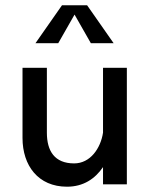

<svg xmlns="http://www.w3.org/2000/svg" viewBox="-20 -696 574 725"><path d="M65 -175C65 -71 124 9 233 9C295 9 339 -21 369 -65V0H459V-440H369V-195C360 -136 321 -79 260 -79C186 -79 157 -126 157 -195V-440H65ZM309 -676H214L114 -533H200L261.5 -640.9L323 -533H409Z"/></svg>

Font: Glacial Indifference
Style: Medium
Weight: 500
Version: Version 1.001